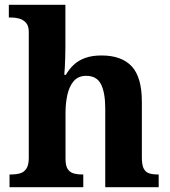

<svg xmlns="http://www.w3.org/2000/svg" viewBox="-20 -780 707 800"><path d="M19.7 0V-53H25.4Q46.7 -53 63.4 -57.7Q80.2 -62.4 90 -77.4Q99.9 -92.3 99.9 -122.1V-645.9Q99.9 -673 87.8 -685.8Q75.7 -698.6 59.2 -702.8Q42.8 -707 28.9 -707H16.8V-760H252.5V-587.6Q252.5 -564.3 251.8 -540.8Q251 -517.2 250 -498Q249 -478.8 247.9 -468.3H254.6Q267.9 -492 287.4 -510.1Q306.8 -528.3 335.2 -538.6Q363.6 -548.9 402.8 -548.9Q487 -548.9 529.1 -503.3Q571.1 -457.6 571.1 -355.8V-123.9Q571.1 -93.4 578.5 -78.2Q585.9 -63 600.8 -58Q615.6 -53 637.6 -53H641.2V0H418.5V-328.8Q418.5 -393.2 401 -428.6Q383.4 -464 339.2 -464Q306.4 -464 287.5 -442.3Q268.6 -420.5 260.8 -385.2Q253 -349.9 253 -309V-118.3Q253 -90.4 261.6 -76.5Q270.2 -62.6 285.8 -57.8Q301.4 -53 323.4 -53H327V0Z"/></svg>

Font: Noto Serif Gurmukhi
Style: Regular
Weight: 400
Designer: Vaibhav Singh and the Monotype Design Team
Foundry: Monotype Imaging Inc.
Version: Version 2.003